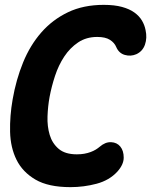

<svg xmlns="http://www.w3.org/2000/svg" viewBox="-20 -760 640 790"><path d="M32 -351Q46 -432 75 -503Q104 -574 150 -626.5Q196 -679 259.5 -709.5Q323 -740 407 -740Q451 -740 482 -731.5Q513 -723 533 -708.5Q553 -694 564 -675.5Q575 -657 579 -636Q586 -604 576.5 -576.5Q567 -549 541 -537Q518 -527 493.5 -534Q469 -541 458 -567Q451 -584 432.5 -596Q414 -608 380 -608Q335 -608 301.5 -585.5Q268 -563 244.5 -527.5Q221 -492 206.5 -448Q192 -404 184 -361Q177 -323 175.5 -281.5Q174 -240 184.5 -205Q195 -170 221.5 -147.5Q248 -125 296 -125Q313 -125 327 -127.5Q341 -130 353 -134.5Q365 -139 374 -144.5Q383 -150 390 -156Q413 -176 437 -175Q461 -174 475 -157Q489 -140 489 -111.5Q489 -83 463 -54Q430 -18 377.5 -4Q325 10 270 10Q179 10 126 -21Q73 -52 48 -102.5Q23 -153 21.5 -218Q20 -283 32 -351Z"/></svg>

Font: Maple Mono ExtraBold
Style: Italic
Weight: 800
Italic angle: -10°
Monospace: yes
Designer: subframe7536
Version: Version 7.200